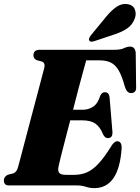

<svg xmlns="http://www.w3.org/2000/svg" viewBox="-30 -957 723 991"><path d="M365.5 0H17.5Q1.5 0 -4.2 -7Q-10 -14 -10 -25.5Q-10 -36.5 -3.8 -44Q2.5 -51.5 10.5 -55L38 -62Q56 -68 63 -94Q67.5 -110 78 -149.8Q88.5 -189.5 102.5 -243Q116.5 -296.5 131.8 -354Q147 -411.5 161 -464Q175 -516.5 185 -555.2Q195 -594 199 -608.5Q204.5 -633 184.5 -640L159 -646.5Q142.5 -655 142.5 -670.5Q142.5 -700 174.5 -700H560.5Q592 -700 609.5 -708.2Q627 -716.5 641.5 -716.5Q667 -716.5 670.5 -685L672.5 -512.5Q675.5 -480.5 652 -477Q639.5 -475 630.2 -482.2Q621 -489.5 614 -511Q599.5 -564.5 582.5 -593.5Q565.5 -622.5 542 -634Q518.5 -645.5 484 -645.5H415Q411.5 -633.5 401 -595.2Q390.5 -557 376.2 -503.2Q362 -449.5 347 -390.5H397.5Q426 -390.5 450.2 -406Q474.5 -421.5 487.5 -463Q496 -481 511 -481Q532.5 -481 535.5 -455L550 -280.5Q553.5 -244.5 527.5 -244Q512 -243.5 502 -263.5Q486.5 -302 462.2 -319Q438 -336 393.5 -336H332.5Q318 -280 305 -230Q292 -180 283.2 -145Q274.5 -110 272.5 -99.5Q267 -75.5 275.5 -65Q284 -54.5 311.5 -54.5H352Q389 -54.5 418.8 -67.5Q448.5 -80.5 477.8 -111.8Q507 -143 541.5 -198Q558.5 -228 575 -228Q598 -228 598 -193.5Q584.5 14 456.5 14Q433.5 14 412.8 7Q392 0 365.5 0ZM519 -872Q546 -905 573.2 -922.8Q600.5 -940.5 629 -935.5Q657.5 -931 666.2 -907.5Q675 -884 665 -860Q653 -828.5 626.8 -810.5Q600.5 -792.5 564 -780.5L456.5 -744.5Q448.5 -741.5 440.8 -742Q433 -742.5 430.5 -748.5Q427.5 -754.5 431 -761.8Q434.5 -769 440.5 -776.5Z"/></svg>

Font: Fraunces 144pt Soft Black
Style: Italic
Weight: 900
Italic angle: -16°
Version: Version 1.000;[b76b70a41]